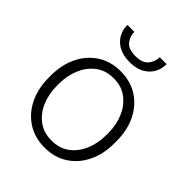

<svg xmlns="http://www.w3.org/2000/svg" viewBox="-207 -848 975 975"><g transform="rotate(45 280.5 -360.0)"><path d="M44.4 -256.3V-272Q44.4 -349.1 73.7 -409.2Q103 -469.2 156 -503.7Q209 -538.1 279.8 -538.1Q351.6 -538.1 404.8 -503.7Q458 -469.2 487.1 -409.2Q516.1 -349.1 516.1 -272V-256.3Q516.1 -179.7 487.1 -119.4Q458 -59.1 405 -24.7Q352.1 9.8 280.8 9.8Q209.5 9.8 156.2 -24.7Q103 -59.1 73.7 -119.4Q44.4 -179.7 44.4 -256.3ZM103 -272V-256.3Q103 -198.7 123.5 -149.4Q144 -100.1 183.6 -70.3Q223.1 -40.5 280.8 -40.5Q337.9 -40.5 377.2 -70.3Q416.5 -100.1 437 -149.4Q457.5 -198.7 457.5 -256.3V-272Q457.5 -329.1 437 -378.2Q416.5 -427.2 377 -457.5Q337.4 -487.8 279.8 -487.8Q222.7 -487.8 183.3 -457.5Q144 -427.2 123.5 -378.2Q103 -329.1 103 -272ZM369.6 -728.5H419.4Q419.4 -672.9 381.8 -637.7Q344.2 -602.5 278.8 -602.5Q213.4 -602.5 175.5 -637.7Q137.7 -672.9 137.7 -728.5H187.5Q187.5 -694.8 208 -669.9Q228.5 -645 278.8 -645Q327.6 -645 348.6 -670.2Q369.6 -695.3 369.6 -728.5Z"/></g></svg>

Font: Vazirmatn RD ExtraLight
Style: Regular
Weight: 200
Designer: Saber Rastikerdar
Foundry: Saber Rastikerdar
Version: Version 32.102